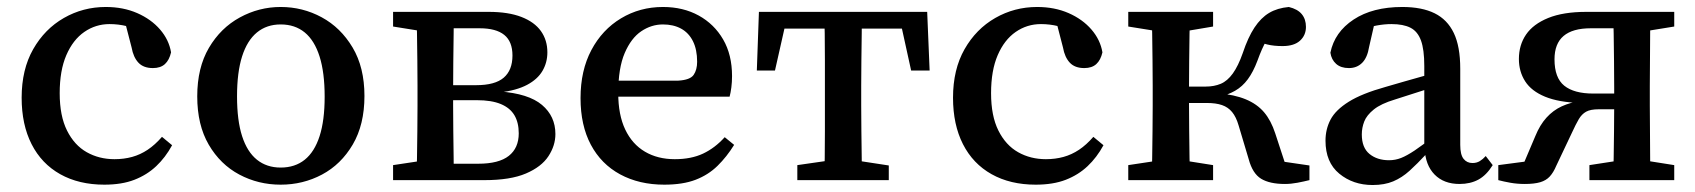

<svg xmlns="http://www.w3.org/2000/svg" viewBox="-20 -516 4856 550"><path d="M279 13Q206 13 152.5 -17Q99 -47 70.5 -103Q42 -159 42 -236Q42 -317 75 -375Q108 -433 163 -464.5Q218 -496 283 -496Q333 -496 373 -478.5Q413 -461 438.5 -431.5Q464 -402 470 -366Q465 -344 452.5 -332.5Q440 -321 418 -321Q391 -321 376.5 -336.5Q362 -352 357 -380L335 -465L392 -423Q368 -435 343.5 -441Q319 -447 294 -447Q254 -447 221.5 -424.5Q189 -402 170 -358Q151 -314 151 -249Q151 -184 172 -142Q193 -100 228.5 -80Q264 -60 308 -60Q335 -60 358.5 -66.5Q382 -73 403 -87Q424 -101 444 -124L473 -100Q454 -65 427.5 -40Q401 -15 365 -1Q329 13 279 13Z M784 13Q720 13 665.5 -16Q611 -45 578 -101.5Q545 -158 545 -240Q545 -322 578.5 -379Q612 -436 667 -466Q722 -496 784 -496Q847 -496 901.5 -466.5Q956 -437 990 -380Q1024 -323 1024 -241Q1024 -159 990.5 -102Q957 -45 902.5 -16Q848 13 784 13ZM784 -36Q825 -36 853 -58.5Q881 -81 895.5 -126Q910 -171 910 -239Q910 -308 895.5 -354Q881 -400 853 -423Q825 -446 784 -446Q744 -446 716 -423Q688 -400 673.5 -354.5Q659 -309 659 -240Q659 -171 673.5 -126Q688 -81 716 -58.5Q744 -36 784 -36Z M1106 0V-43L1212 -59L1231 -47H1350Q1409 -47 1437.5 -69.5Q1466 -92 1466 -134Q1466 -165 1453.5 -186Q1441 -207 1414.5 -218Q1388 -229 1346 -229H1234V-272H1344Q1398 -272 1423 -293.5Q1448 -315 1448 -357Q1448 -397 1424.5 -416Q1401 -435 1354 -435H1231L1212 -423L1106 -440V-482H1380Q1436 -482 1473.5 -467.5Q1511 -453 1529.5 -427Q1548 -401 1548 -366Q1548 -337 1534 -313Q1520 -289 1490 -273Q1460 -257 1411 -251V-254Q1494 -248 1532.5 -215.5Q1571 -183 1571 -132Q1571 -99 1551 -68.5Q1531 -38 1486.5 -19Q1442 0 1368 0ZM1173 0Q1174 -26 1174.5 -63Q1175 -100 1175.5 -140Q1176 -180 1176 -213V-270Q1176 -303 1175.5 -343Q1175 -383 1174.5 -420.5Q1174 -458 1173 -482H1280Q1280 -458 1279.5 -419.5Q1279 -381 1278.5 -339Q1278 -297 1278 -258V-213Q1278 -180 1278.5 -140Q1279 -100 1279.5 -63Q1280 -26 1280 0Z M1883 13Q1811 13 1756.5 -16.5Q1702 -46 1672.5 -101.5Q1643 -157 1643 -235Q1643 -314 1674 -372.5Q1705 -431 1759 -463.5Q1813 -496 1879 -496Q1937 -496 1981.5 -471.5Q2026 -447 2051.5 -403Q2077 -359 2077 -298Q2077 -281 2075 -265.5Q2073 -250 2070 -239H1695V-285H1923Q1957 -287 1967 -301.5Q1977 -316 1977 -339Q1977 -374 1965 -398Q1953 -422 1931 -434Q1909 -446 1879 -446Q1846 -446 1817 -426.5Q1788 -407 1769.5 -364Q1751 -321 1751 -249Q1751 -187 1771 -145Q1791 -103 1827.5 -81.5Q1864 -60 1913 -60Q1960 -60 1994 -76Q2028 -92 2056 -123L2083 -101Q2062 -67 2035.5 -41Q2009 -15 1972.5 -1Q1936 13 1883 13Z M2148 -314 2154 -482H2636L2643 -314H2590L2554 -478L2606 -434H2185L2237 -478L2200 -314ZM2264 0V-43L2375 -59H2415L2526 -42V0ZM2341 0Q2342 -25 2342.5 -62.5Q2343 -100 2343 -140Q2343 -180 2343 -213V-270Q2343 -303 2343 -343Q2343 -383 2342.5 -420.5Q2342 -458 2341 -482H2449Q2449 -458 2448.5 -420.5Q2448 -383 2447.5 -343Q2447 -303 2447 -270V-213Q2447 -180 2447.5 -140Q2448 -100 2448.5 -62.5Q2449 -25 2449 0Z M2947 13Q2874 13 2820.5 -17Q2767 -47 2738.5 -103Q2710 -159 2710 -236Q2710 -317 2743 -375Q2776 -433 2831 -464.5Q2886 -496 2951 -496Q3001 -496 3041 -478.5Q3081 -461 3106.5 -431.5Q3132 -402 3138 -366Q3133 -344 3120.5 -332.5Q3108 -321 3086 -321Q3059 -321 3044.5 -336.5Q3030 -352 3025 -380L3003 -465L3060 -423Q3036 -435 3011.5 -441Q2987 -447 2962 -447Q2922 -447 2889.5 -424.5Q2857 -402 2838 -358Q2819 -314 2819 -249Q2819 -184 2840 -142Q2861 -100 2896.5 -80Q2932 -60 2976 -60Q3003 -60 3026.5 -66.5Q3050 -73 3071 -87Q3092 -101 3112 -124L3141 -100Q3122 -65 3095.5 -40Q3069 -15 3033 -1Q2997 13 2947 13Z M3212 0V-43L3318 -59H3354L3455 -43V0ZM3212 -440V-482H3455V-440L3354 -423H3318ZM3279 0Q3280 -26 3280.5 -63Q3281 -100 3281.5 -140Q3282 -180 3282 -213V-270Q3282 -303 3281.5 -343Q3281 -383 3280.5 -420.5Q3280 -458 3279 -482H3389Q3388 -458 3387.5 -420Q3387 -382 3386.5 -340.5Q3386 -299 3386 -263V-223Q3386 -185 3386.5 -143Q3387 -101 3387.5 -63.5Q3388 -26 3389 0ZM3557 -60 3528 -157Q3521 -181 3509.5 -195Q3498 -209 3480.5 -215Q3463 -221 3437 -221H3341V-268H3434Q3458 -268 3477 -276Q3496 -284 3511.5 -305.5Q3527 -327 3540 -364Q3555 -409 3573.5 -437Q3592 -465 3615.5 -479Q3639 -493 3672 -496Q3697 -490 3709 -475.5Q3721 -461 3721 -439Q3721 -415 3704 -399.5Q3687 -384 3654 -384Q3629 -384 3610.5 -388.5Q3592 -393 3569 -401L3634 -439Q3620 -421 3607.5 -399.5Q3595 -378 3582 -342Q3570 -310 3554.5 -289Q3539 -268 3518 -256Q3497 -244 3468 -237V-249Q3516 -245 3548.5 -231.5Q3581 -218 3601 -194.5Q3621 -171 3633 -134L3674 -9L3601 -61L3731 -42V0Q3715 4 3696.5 7.5Q3678 11 3661 11Q3617 11 3592.5 -4Q3568 -19 3557 -60Z M3912 14Q3856 14 3816.5 -18.5Q3777 -51 3777 -113Q3777 -146 3791.5 -173.5Q3806 -201 3843.5 -224.5Q3881 -248 3949 -267Q3976 -275 4002.5 -282.5Q4029 -290 4055.5 -297.5Q4082 -305 4109 -312V-273Q4075 -263 4041.5 -252Q4008 -241 3976 -231Q3936 -219 3915.5 -202.5Q3895 -186 3888 -168Q3881 -150 3881 -131Q3881 -93 3903 -75Q3925 -57 3959 -57Q3977 -57 3993.5 -63.5Q4010 -70 4032.5 -85Q4055 -100 4089 -127L4100 -75H4066Q4040 -47 4018 -27Q3996 -7 3971 3.5Q3946 14 3912 14ZM4161 11Q4116 11 4089.5 -16Q4063 -43 4061 -91L4060 -95V-327Q4060 -374 4050.5 -400Q4041 -426 4020.5 -436.5Q4000 -447 3966 -447Q3946 -447 3924 -443Q3902 -439 3874 -429L3921 -465L3902 -382Q3897 -351 3882 -336Q3867 -321 3844 -321Q3821 -321 3807.5 -333Q3794 -345 3791 -365Q3803 -424 3857.5 -460Q3912 -496 3997 -496Q4053 -496 4089.5 -478Q4126 -460 4144.5 -421.5Q4163 -383 4163 -319V-101Q4163 -73 4172.5 -61Q4182 -49 4198 -49Q4210 -49 4219 -54.5Q4228 -60 4236 -69L4256 -43Q4238 -14 4215 -1.5Q4192 11 4161 11Z M4524 -482H4776V-440L4671 -423L4650 -435H4537Q4485 -435 4459 -413Q4433 -391 4433 -346Q4433 -293 4461 -270.5Q4489 -248 4544 -248H4647V-203H4560Q4536 -203 4523.5 -196Q4511 -189 4502.5 -174.5Q4494 -160 4483 -136L4438 -41Q4430 -22 4419.5 -10.5Q4409 1 4392 6Q4375 11 4348 11Q4326 11 4306.5 7.5Q4287 4 4272 0V-43L4386 -58L4333 -20L4378 -126Q4391 -158 4410 -179Q4429 -200 4454 -211.5Q4479 -223 4510 -227L4506 -221Q4445 -223 4406 -239Q4367 -255 4349 -283Q4331 -311 4331 -347Q4331 -387 4351.5 -417Q4372 -447 4415 -464.5Q4458 -482 4524 -482ZM4601 0Q4602 -26 4602.5 -63Q4603 -100 4603.5 -140Q4604 -180 4604 -213V-265Q4604 -300 4603.5 -341Q4603 -382 4602.5 -420Q4602 -458 4601 -482H4708Q4707 -458 4707 -420.5Q4707 -383 4706.5 -343Q4706 -303 4706 -270V-213Q4706 -180 4706.5 -140Q4707 -100 4707 -63Q4707 -26 4708 0ZM4533 0V-43L4637 -59H4675L4776 -43V0Z"/></svg>

Font: Source Serif 4 18pt Medium
Style: Regular
Weight: 500
Designer: Frank Grießhammer
Foundry: Adobe Systems Incorporated
Version: Version 4.004;hotconv 1.0.116;makeotfexe 2.5.65601